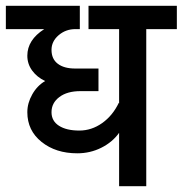

<svg xmlns="http://www.w3.org/2000/svg" viewBox="-45 -638 627 659"><path d="M-24.9 -618.2H229V-538.1H213.9Q180.7 -538.1 156.2 -517.1Q131.8 -496.1 131.8 -466.8Q131.8 -435.5 153.3 -419.2Q174.8 -402.8 212.9 -402.8H293V-325.2H231Q185.5 -325.2 158.7 -304.9Q131.8 -284.7 131.8 -252.9Q131.8 -222.7 157.5 -206.3Q183.1 -189.9 227.1 -189.9Q269.5 -189.9 305.7 -215.6Q341.8 -241.2 362.8 -285.2L363.8 -283.2V-538.1H258.8V-618.2H562V-538.1H457V1H363.8V-182.1Q340.8 -149.9 302.7 -130.9Q264.6 -111.8 220.2 -111.8Q146.5 -111.8 97.7 -150.9Q48.8 -189.9 48.8 -252.9Q48.8 -284.2 65.7 -314Q82.5 -343.8 109.9 -359.9Q82 -373 65.4 -395.8Q48.8 -418.5 48.8 -446.8Q48.8 -501 106.9 -538.1H-24.9Z"/></svg>

Font: LT Superior Med
Style: Regular
Weight: 500
Designer: Daniel Lyons
Foundry: LyonsType
Version: Version 1.000